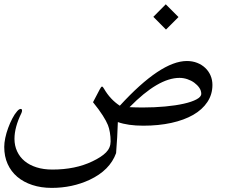

<svg xmlns="http://www.w3.org/2000/svg" viewBox="-20 -639 1097 906"><path d="M822.3 -558.6 763.2 -499.5 703.6 -559.6 762.2 -618.7ZM982.4 -238.3Q982.4 -193.4 958.5 -157.5Q934.6 -121.6 891.6 -96.9Q848.6 -72.3 788.6 -59.1Q728.5 -45.9 656.2 -45.9Q583.5 -45.9 536.1 -63Q535.2 -28.3 533 8.3Q530.8 44.9 527.8 83.5Q498.5 164.6 402.8 209.5Q320.8 247.6 224.1 247.6Q173.8 247.6 132.3 233.9Q90.8 220.2 61.5 195.3Q32.2 170.4 16.1 134.8Q0 99.1 0 54.2Q0 35.2 4.9 11.7Q9.8 -11.7 18.6 -35.4Q27.3 -59.1 38.1 -79.8Q48.8 -100.6 61 -114.3Q70.3 -125 77.6 -125Q84 -125 84 -117.2Q84 -112.3 81.1 -105.5Q48.3 -38.6 48.3 16.1Q48.3 48.3 60.8 75.2Q73.2 102.1 96.2 121.1Q119.1 140.1 152.3 150.6Q185.5 161.1 227.1 161.1Q335.4 161.1 415.5 122.6Q459 102.1 480.5 80.1Q502 58.1 502 28.3Q502 5.9 498.5 -14.2Q495.1 -34.2 489.3 -48.8Q481.9 -67.4 464.8 -94.2Q447.8 -121.1 418.9 -156.7L450.7 -217.3Q457.5 -230.5 461.4 -230.5Q465.3 -230.5 471.2 -219.7Q500 -169.9 545.4 -140.1Q738.8 -351.1 861.8 -351.1Q888.2 -351.1 910.2 -342.5Q932.1 -334 948.2 -318.8Q964.4 -303.7 973.4 -283Q982.4 -262.2 982.4 -238.3ZM929.7 -196.3Q929.7 -211.4 920.4 -224.9Q911.1 -238.3 896.7 -248.8Q882.3 -259.3 864 -265.4Q845.7 -271.5 827.1 -271.5Q726.6 -271.5 591.3 -133.3Q622.1 -131.8 654.3 -131.8Q709.5 -131.8 759.5 -136.5Q809.6 -141.1 847.4 -149.7Q885.3 -158.2 907.5 -170.2Q929.7 -182.1 929.7 -196.3Z"/></svg>

Font: XB Kayhan
Style: Regular
Weight: 400
Designer: Behnam
Foundry: Irmug
Version: Version 7.300 2009